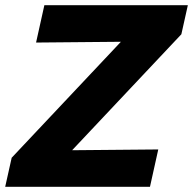

<svg xmlns="http://www.w3.org/2000/svg" viewBox="-47 -720 744 740"><path d="M-27 0 -2 -112 419 -559 92 -556 124 -700H677L652 -588L231 -141L563 -144L531 0Z"/></svg>

Font: Red Hat Text VF
Style: Italic
Weight: 400
Italic angle: -12°
Designer: Pentagram, MCKL
Foundry: Pentagram, MCKL
Version: Version 1.023